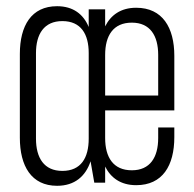

<svg xmlns="http://www.w3.org/2000/svg" viewBox="-20 -589 626 619"><path d="M164 -569C81 -569 44 -506 44 -415V-145C44 -54 81 10 164 10C221 10 256 -21 272 -69L284 0H319V-52C337 -16 369 8 419 8C504 8 542 -55 542 -147V-178H490V-144C490 -82 464 -40 405 -40C345 -40 319 -82 319 -144V-233H542V-409C542 -500 504 -564 419 -564C369 -564 337 -540 319 -504V-559H266V-502C249 -543 216 -569 164 -569ZM181 -521C241 -521 266 -479 266 -418V-142C266 -80 241 -38 181 -38C122 -38 96 -80 96 -142V-418C96 -479 122 -521 181 -521ZM319 -412C319 -474 345 -516 405 -516C464 -516 490 -474 490 -412V-281H319Z"/></svg>

Font: Modon Arabic
Style: Regular
Weight: 400
Designer: Ahmedzaza
Foundry: Ahmedzaza
Version: Version 2.010